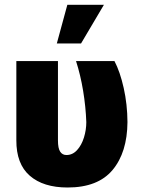

<svg xmlns="http://www.w3.org/2000/svg" viewBox="-20 -791 613 820"><path d="M227.5 -530.3V-191.4Q227.5 -157.2 237.1 -143.1Q246.6 -128.9 263.7 -128.9Q290 -128.9 309.3 -150.1Q328.6 -171.4 338.6 -203.9Q348.6 -236.3 348.6 -269.5Q346.2 -335.4 335 -403.3Q323.7 -471.2 304.7 -530.3H468.8Q492.7 -484.9 508.3 -415.3Q523.9 -345.7 524.4 -269.5Q523.4 -140.1 460.9 -65.2Q398.4 9.8 268.6 9.8Q165 9.8 107.2 -40.5Q49.3 -90.8 49.8 -192.4V-530.3ZM267.6 -770.5H423.8L326.2 -605.5H222.7Z"/></svg>

Font: Pretendard JP Black
Style: Regular
Weight: 900
Designer: Base glyphs from Inter by Rasmus Andersson; Hangeul glyphs from Noto Sans CJK(Source Han Sans) by Jang Soo-young and Kan
Foundry: Kil Hyung-jin
Version: Version 1.309